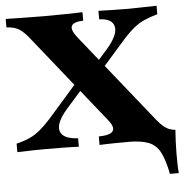

<svg xmlns="http://www.w3.org/2000/svg" viewBox="-52 -621 786 820"><g transform="rotate(-5 341.5 -211.0)"><path d="M643.5 149.2Q631.5 87.9 614.1 55.2Q596.8 22.6 564.9 10.1Q533.1 -2.4 477.4 -2.4L585.5 -39.5L683.1 -36.3Q681.5 -11.3 680.2 14.1Q679 39.5 679 63.3Q679 87.1 679.4 108.9Q679.8 130.6 681.5 149.2ZM354.8 0V-36.3Q404.8 -37.1 415.7 -54Q426.6 -71 399.2 -104L101.6 -475.8Q77.4 -507.3 56.9 -520.2Q36.3 -533.1 2.4 -534.7V-571Q44.4 -570.2 84.7 -569.4Q125 -568.5 166.9 -568.5Q217.7 -568.5 259.7 -569.4Q301.6 -570.2 331.5 -571V-534.7Q290.3 -533.9 281.9 -517.3Q273.4 -500.8 300 -466.9L597.6 -95.2Q621.8 -64.5 638.7 -52Q655.6 -39.5 680.6 -36.3V0Q648.4 -1.6 610.5 -2Q572.6 -2.4 532.3 -2.4Q478.2 -2.4 432.7 -2Q387.1 -1.6 354.8 0ZM2.4 0V-36.3Q35.5 -44.4 59.3 -55.2Q83.1 -66.1 104.4 -83.9Q125.8 -101.6 150 -128.2L283.1 -279.8L319.4 -266.9L232.3 -168.5Q198.4 -130.6 190.7 -101.6Q183.1 -72.6 202 -55.6Q221 -38.7 266.1 -36.3V0Q234.7 -1.6 198.4 -2Q162.1 -2.4 125 -2.4Q101.6 -2.4 76.2 -2Q50.8 -1.6 2.4 0ZM378.2 -302.4 341.9 -315.3 419.4 -402.4Q453.2 -440.3 461.7 -469.4Q470.2 -498.4 454.8 -515.7Q439.5 -533.1 400 -534.7V-571Q429.8 -570.2 462.1 -569.4Q494.4 -568.5 527.4 -568.5Q550.8 -568.5 575.8 -569.4Q600.8 -570.2 649.2 -571V-534.7Q616.9 -525.8 592.7 -514.9Q568.5 -504 547.6 -487.1Q526.6 -470.2 501.6 -442.7Z"/></g></svg>

Font: Playfair 9pt Black
Style: Regular
Weight: 900
Designer: Claus Eggers Sørensen
Foundry: Claus Eggers Sørensen
Version: Version 2.203